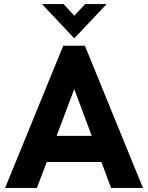

<svg xmlns="http://www.w3.org/2000/svg" viewBox="-20 -921 726 941"><path d="M290 -697H396L680.5 0H524.5L477 -127H209L161 0H5ZM429.5 -255 344 -484.5 257.5 -255ZM186 -901H291.5L344 -844L397.5 -901H502.5L344 -733Z"/></svg>

Font: HK Grotesk ExtraBold
Style: Regular
Weight: 800
Designer: Alfredo Marco Pradil
Foundry: Hanken Design Co.
Version: Version 3.001